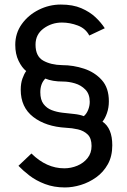

<svg xmlns="http://www.w3.org/2000/svg" viewBox="-20 -735 557 843"><path d="M430 -201Q473 -172 473 -97Q473 -49 453.5 -14Q434 21 402.5 43.5Q371 66 335 77Q299 88 265 88Q217 88 177.5 73Q138 58 109 35.5Q80 13 61 -7L118 -61Q184 4 262 4Q292 4 319.5 -7.5Q347 -19 364.5 -41Q382 -63 382 -94Q382 -128 365 -144.5Q348 -161 322 -167Q296 -173 270 -174Q181 -179 126 -221.5Q71 -264 71 -341Q71 -369 78.5 -390Q86 -411 95 -423Q76 -438 61.5 -468Q47 -498 47 -538Q47 -589 75.5 -629Q104 -669 150 -692Q196 -715 247 -715Q300 -715 337 -699Q374 -683 399 -659.5Q424 -636 440 -611L372 -579Q356 -610 321.5 -623Q287 -636 252 -636Q207 -636 171.5 -610Q136 -584 136 -539Q136 -488 169.5 -469Q203 -450 253 -449Q302 -449 349 -433.5Q396 -418 427 -383.5Q458 -349 458 -290Q458 -262 449.5 -238Q441 -214 430 -201ZM157 -330Q157 -297 171 -278.5Q185 -260 207 -251.5Q229 -243 255 -240Q281 -237 305.5 -234.5Q330 -232 348 -225Q360 -235 367 -252.5Q374 -270 374 -288Q374 -322 355 -341.5Q336 -361 309 -369Q282 -377 256 -377Q210 -377 179 -390Q157 -368 157 -330Z"/></svg>

Font: Raleway Medium
Style: Regular
Weight: 500
Designer: Matt McInerney, Pablo Impallari, Rodrigo Fuenzalida
Foundry: Matt McInerney, Pablo Impallari, Rodrigo Fuenzalida
Version: Version 4.026